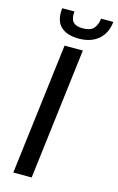

<svg xmlns="http://www.w3.org/2000/svg" viewBox="-136 -960 623 1014"><g transform="rotate(15 176.0 -452.5)"><path d="M47 0ZM147.5 0H47L135 -717.5H235ZM197 -772.5Q131.5 -772.5 98 -804.8Q64.5 -837 72 -905H139Q137 -887.5 139.2 -873.5Q141.5 -859.5 149 -850Q156.5 -840.5 169.8 -835.5Q183 -830.5 203.5 -830.5Q244.5 -830.5 262.5 -850Q280.5 -869.5 284.5 -905H351.5Q344.5 -841.5 303.8 -807Q263 -772.5 197 -772.5Z"/></g></svg>

Font: Lato Medium
Style: Italic
Weight: 500
Italic angle: -7°
Designer: Lukasz Dziedzic
Foundry: tyPoland Lukasz Dziedzic
Version: Version 2.006; 2014-01-15